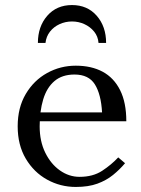

<svg xmlns="http://www.w3.org/2000/svg" viewBox="-20 -730 560 760"><path d="M295 -30Q348 -30 384.5 -54Q421 -78 448 -107L475 -84Q454 -59 427.5 -37.5Q401 -16 365.5 -3Q330 10 280 10Q219 10 166.5 -19Q114 -48 82 -102Q50 -156 50 -230Q50 -304 82 -358Q114 -412 166.5 -441Q219 -470 280 -470Q342 -470 386.5 -446Q431 -422 455.5 -373Q480 -324 480 -250H130V-285H384Q380 -357 355.5 -396Q331 -435 275 -435Q226 -435 195.5 -409Q165 -383 151 -336.5Q137 -290 137 -230Q137 -171 159 -126Q181 -81 217 -55.5Q253 -30 295 -30ZM370 -560Q368 -586 352.5 -605Q337 -624 314 -634.5Q291 -645 265 -645Q239 -645 216 -634.5Q193 -624 178 -605Q163 -586 160 -560H130Q130 -625 167 -667.5Q204 -710 265 -710Q326 -710 363 -667.5Q400 -625 400 -560Z"/></svg>

Font: Brygada 1918
Style: Regular
Weight: 400
Designer: Mateusz Machalski | Borys Kosmynka | Przemek Hoffer
Foundry: NIEPODLEGLA 2018
Version: Version 3.006